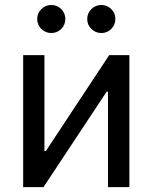

<svg xmlns="http://www.w3.org/2000/svg" viewBox="-20 -769 627 789"><path d="M511.7 0H423.8V-392.6H418.5L158.7 0H75.2V-542.5H162.6V-148.4H168.5L428.7 -542.5H511.7ZM396.5 -633.3Q372.6 -633.3 355.5 -650.1Q338.4 -667 338.4 -690.9Q338.4 -714.8 355.5 -731.7Q372.6 -748.5 396.5 -748.5Q420.4 -748.5 437.3 -731.7Q454.1 -714.8 454.1 -690.9Q454.1 -667 437.3 -650.1Q420.4 -633.3 396.5 -633.3ZM190.9 -633.3Q167 -633.3 149.9 -650.1Q132.8 -667 132.8 -690.9Q132.8 -714.8 149.9 -731.7Q167 -748.5 190.9 -748.5Q214.8 -748.5 231.7 -731.7Q248.5 -714.8 248.5 -690.9Q248.5 -667 231.7 -650.1Q214.8 -633.3 190.9 -633.3Z"/></svg>

Font: Inter 16pt
Style: Regular
Weight: 400
Version: Version 4.001;git-66647c0bb